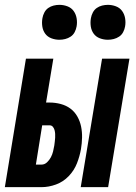

<svg xmlns="http://www.w3.org/2000/svg" viewBox="-39 -772 559 792"><path d="M294 0 382 -530H495L407 0ZM-19 0 68 -530H181L151 -349H166Q189 -349 211.5 -343Q234 -337 251.5 -324Q269 -311 280 -291.5Q291 -272 295.5 -250Q300 -228 299.5 -204.5Q299 -181 295 -157Q290 -128 278.5 -98.5Q267 -69 244.5 -45.5Q222 -22 192 -11Q162 0 132 0ZM132 -93Q145 -93 155 -102.5Q165 -112 171 -123.5Q177 -135 180 -147.5Q183 -160 185 -172Q186 -180 187 -188Q188 -196 188.5 -204Q189 -212 188.5 -220Q188 -228 186 -235.5Q184 -243 179 -249Q174 -255 166 -255H135L109 -93ZM406 -608Q389 -608 373 -614Q357 -620 347.5 -633Q338 -646 335.5 -663Q333 -680 336 -697Q338 -709 344 -720.5Q350 -732 360 -739Q370 -746 382 -749Q394 -752 406 -752Q423 -752 439 -746Q455 -740 464.5 -727Q474 -714 477 -697Q480 -680 477 -663Q475 -651 469 -639.5Q463 -628 452.5 -621Q442 -614 430 -611Q418 -608 406 -608ZM206 -608Q189 -608 173 -614Q157 -620 147.5 -633Q138 -646 135.5 -663Q133 -680 136 -697Q138 -709 144 -720.5Q150 -732 160 -739Q170 -746 182 -749Q194 -752 206 -752Q223 -752 239 -746Q255 -740 264.5 -727Q274 -714 277 -697Q280 -680 277 -663Q275 -651 269 -639.5Q263 -628 252.5 -621Q242 -614 230 -611Q218 -608 206 -608Z"/></svg>

Font: Iosevka Curly Heavy Oblique
Style: Regular
Weight: 900
Italic angle: -9°
Monospace: yes
Designer: Belleve Invis
Foundry: Belleve Invis
Version: Version 11.1.0; ttfautohint (v1.8.3)